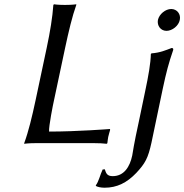

<svg xmlns="http://www.w3.org/2000/svg" viewBox="-20 -668 860 896"><path d="M232 -200 284 -445C300 -520 317 -592 336 -645V-648C336 -648 318 -645 283 -645C249 -645 232 -648 232 -648L229 -645C225 -588 214 -520 198 -445L146 -200C130 -125 113 -54 93 0V3C93 3 112 0 146 0H419C440 0 463 1 478 3L481 0C483 -14 483 -19 485 -29C487 -39 492 -54 494 -62L493 -66C493 -66 343 -54 209 -54C207 -78 228 -183 232 -200ZM597 58C586 110 559 154 506 154C479 154 475 140 469 122L459 123C447 148 441 179 427 197L428 200C434 204 450 208 468 208C526 208 572 185 616 139C658 94 671 70 687 -3L740 -256C756 -331 767 -373 788 -434C790 -441 787 -444 781 -444C754 -434 728 -422 687 -419L684 -416C683 -373 673 -315 657 -240L628 -101C604 8 600 42 597 58ZM717 -575C712 -548 730 -524 757 -524C784 -524 814 -548 819 -575C825 -602 806 -626 779 -626C752 -626 723 -602 717 -575Z"/></svg>

Font: Libertinus Sans
Style: Italic
Weight: 400
Italic angle: -12°
Designer: Philipp H. Poll, Khaled Hosny
Foundry: Caleb Maclennan
Version: Version 7.050;RELEASE